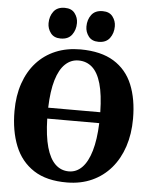

<svg xmlns="http://www.w3.org/2000/svg" viewBox="-63 -1033 863 1096"><g transform="rotate(5 368.0 -485.0)"><path d="M363 11Q245.5 12 171.5 -36Q97.5 -84 63 -170Q28.5 -256 28.5 -370Q28.5 -457.5 52.8 -528Q77 -598.5 122.2 -648.8Q167.5 -699 231 -725.8Q294.5 -752.5 374 -752.5Q491.5 -752 565 -706.8Q638.5 -661.5 672.5 -579Q706.5 -496.5 706.5 -384Q706.5 -296.5 682.5 -224.2Q658.5 -152 613.5 -99.5Q568.5 -47 505 -18.2Q441.5 10.5 363 11ZM367 -53Q410.5 -53 442.8 -85.8Q475 -118.5 494 -183Q513 -247.5 516.5 -342.5H218.5Q221 -243 239 -179.2Q257 -115.5 289.5 -84.2Q322 -53 367 -53ZM218.5 -405H517Q515 -506.5 497 -568.8Q479 -631 446.2 -659.8Q413.5 -688.5 368 -688.5Q324.5 -688.5 291.8 -657.5Q259 -626.5 240.2 -563.8Q221.5 -501 218.5 -405ZM254 -804.5Q216.5 -804.5 197.5 -829.5Q178.5 -854.5 178.5 -885.5Q178.5 -925 199.5 -953Q220.5 -981 263 -981H264Q302.5 -981 321.2 -956.2Q340 -931.5 340 -900.5Q340 -861 319 -832.8Q298 -804.5 255 -804.5ZM471.5 -804.5Q433.5 -804.5 414.5 -829.5Q395.5 -854.5 395.5 -885.5Q395.5 -925 416.5 -953Q437.5 -981 480.5 -981H481.5Q519.5 -981 538.2 -956.2Q557 -931.5 557 -900.5Q557 -861 536 -832.8Q515 -804.5 472.5 -804.5Z"/></g></svg>

Font: Merriweather 24pt Black
Style: Regular
Weight: 900
Designer: Eben Sorkin
Foundry: Eben Sorkin
Version: Version 2.100